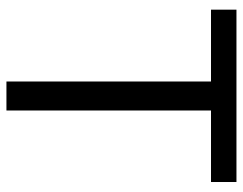

<svg xmlns="http://www.w3.org/2000/svg" viewBox="-99 -655 754 596"><g transform="rotate(90 278.0 -357.0)"><path d="M323 0H233V-635H10V-714H545V-635H323Z"/></g></svg>

Font: ltelugu05
Style: Book
Weight: 400
Designer: Jelle Bosma - Monotype Design Team
Foundry: Monotype Imaging Inc.
Version: Version 2.003